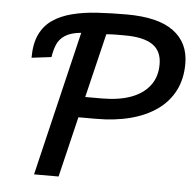

<svg xmlns="http://www.w3.org/2000/svg" viewBox="-51 -751 813 803"><g transform="rotate(5 355.5 -350.0)"><path d="M121 0 266 -607Q223 -603 199 -587.5Q175 -572 165 -548Q155 -524 151 -495L68 -485Q68 -544 86.5 -583Q105 -622 139.5 -645.5Q174 -669 221.5 -681Q269 -693 326.5 -696.5Q384 -700 449 -700Q581 -700 646 -652Q711 -604 711 -516Q711 -452 686 -403Q661 -354 614.5 -321Q568 -288 503.5 -271Q439 -254 358 -254H285L224 0ZM306 -341H375Q447 -341 497.5 -359.5Q548 -378 576 -414.5Q604 -451 604 -504Q604 -560 565.5 -586Q527 -612 450 -612Q428 -612 410 -612Q392 -612 371 -610Z"/></g></svg>

Font: Ubuntu Sans Medium
Style: Italic
Weight: 500
Italic angle: -13.5°
Designer: Dalton Maag Ltd
Foundry: Dalton Maag Ltd
Version: Version 1.006